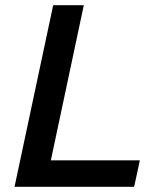

<svg xmlns="http://www.w3.org/2000/svg" viewBox="-20 -720 640 740"><path d="M36 0 185 -700H303L176 -102H519L497 0Z"/></svg>

Font: Red Hat Mono Medium
Style: Italic
Weight: 500
Italic angle: -12°
Monospace: yes
Designer: Pentagram, MCKL
Foundry: Pentagram, MCKL
Version: Version 1.023; ttfautohint (v1.8.3)